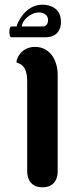

<svg xmlns="http://www.w3.org/2000/svg" viewBox="-20 -799 316 819"><path d="M161 0C210 0 226 -35 226 -66V-479C226 -549 188 -599 130 -599C70 -599 50 -549 50 -533C62 -527 96 -524 96 -452V-68C96 -35 112 0 161 0ZM176 -640C205 -640 240 -655 240 -706C240 -765 193 -779 161 -779C84 -779 51 -694 51 -686H29C21 -686 20 -671 20 -663C20 -655 21 -640 29 -640ZM73 -686C73 -710 109 -746 146 -746C169 -746 185 -733 185 -713C185 -702 180 -686 163 -686Z"/></svg>

Font: Mesarto
Style: Regular
Weight: 700
Designer: Mohamed Gaber
Foundry: Kief Type Foundry
Version: Version 2.020